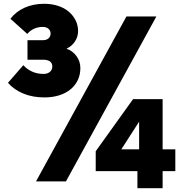

<svg xmlns="http://www.w3.org/2000/svg" viewBox="-20 -867 980 1013"><path d="M214 -353Q154 -353 105 -372.5Q56 -392 22 -430L103 -523Q123 -501 150 -489Q177 -477 209 -477Q231 -477 243.5 -488Q256 -499 256 -516Q256 -552 206 -552H125V-655H206Q226 -655 236.5 -665Q247 -675 247 -690Q247 -705 236 -715Q225 -725 205 -725Q182 -725 161 -716Q140 -707 124 -688L35 -768Q64 -806 110 -826.5Q156 -847 213 -847Q252 -847 285 -836.5Q318 -826 341.5 -806.5Q365 -787 378.5 -760.5Q392 -734 392 -703Q392 -674 376 -649Q360 -624 331 -610Q363 -599 383.5 -571Q404 -543 404 -508Q404 -473 390.5 -444.5Q377 -416 352 -395.5Q327 -375 292 -364Q257 -353 214 -353ZM170 90 647 -780H805L328 90ZM705 126V36H485V-69L682 -344H838V-79H905V36H838V126ZM620 -79H714V-225Z"/></svg>

Font: OA Gothic ExtraBold
Style: Regular
Weight: 800
Designer: Choi Chi-young, Lee Jaesang, Lee Juhyun, Han Dohee
Foundry: DDUNGSANG CORP.
Version: Version 1.000;Build 20210203